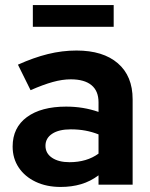

<svg xmlns="http://www.w3.org/2000/svg" viewBox="-20 -731 595 760"><path d="M220 9Q164 9 121 -11.5Q78 -32 54 -68Q30 -104 30 -151Q30 -226 86.5 -267.5Q143 -309 242 -309Q310 -309 370 -288V-326Q370 -371 342 -394Q314 -417 260 -417Q227 -417 189 -406.5Q151 -396 101 -374L51 -475Q113 -503 169.5 -517Q226 -531 283 -531Q388 -531 446.5 -480.5Q505 -430 505 -338V0H370V-37Q338 -13 301 -2Q264 9 220 9ZM160 -154Q160 -124 186 -106.5Q212 -89 255 -89Q289 -89 318 -97.5Q347 -106 370 -123V-199Q345 -209 318 -214Q291 -219 260 -219Q213 -219 186.5 -201.5Q160 -184 160 -154ZM110 -625V-711H430V-625Z"/></svg>

Font: Red Hat Display ExtraBold
Style: Regular
Weight: 800
Designer: Pentagram, MCKL
Foundry: Pentagram, MCKL
Version: Version 1.023